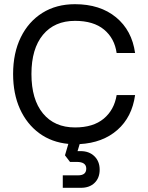

<svg xmlns="http://www.w3.org/2000/svg" viewBox="-20 -680 706 916"><path d="M42.5 -327Q42.5 -427 79.2 -502Q116 -577 182.2 -618.5Q248.5 -660 337.5 -660Q457.5 -660 533.5 -597.5Q609.5 -535 624.5 -427H536.5Q526.5 -497.5 476.2 -539Q426 -580.5 338 -580.5Q240 -580.5 185 -514Q130 -447.5 130 -327Q130 -205.5 185 -138.8Q240 -72 338 -72Q424.5 -72 474.8 -113.8Q525 -155.5 536.5 -226.5H624.5Q610 -121.5 540 -60Q470 1.5 360 7.5L350 41H365Q405.5 41 430.5 65.5Q455.5 90 455.5 129.5Q455.5 169 431.2 192.5Q407 216 366.5 216H279.5V156.5H352.5Q391.5 156.5 391.5 124.5Q391.5 92.5 346.5 92.5H314L290 61L306 6.5Q226.5 -1 167.2 -44.5Q108 -88 75.2 -160.2Q42.5 -232.5 42.5 -327Z"/></svg>

Font: Overused Grotesk
Style: Regular
Weight: 450
Version: Version 0.004